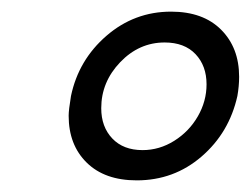

<svg xmlns="http://www.w3.org/2000/svg" viewBox="-20 -755 431 330"><path d="M98 -556Q98 -566 102 -590Q115 -652 163 -693.5Q211 -735 274 -735Q329 -735 360 -704Q391 -673 391 -623Q391 -607 388 -590Q374 -527 326.5 -486Q279 -445 215 -445Q160 -445 129 -475.5Q98 -506 98 -556ZM335 -610Q335 -642 316 -662Q297 -682 263 -682Q219 -682 186.5 -648Q154 -614 154 -569Q154 -537 173 -517Q192 -497 225 -497Q254 -497 279.5 -513Q305 -529 320 -555Q335 -581 335 -610Z"/></svg>

Font: Trirong
Style: Bold Italic
Weight: 700
Italic angle: -12°
Designer: Katatrad Team
Foundry: CadsonDemak
Version: Version 1.001